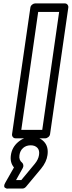

<svg xmlns="http://www.w3.org/2000/svg" viewBox="-20 -787 421 1127"><path d="M11.2 285.2 62 195.8Q37.6 167 43.9 124Q50.3 77.6 86.2 46.9Q122.1 16.1 168 16.1Q211.9 16.1 238.8 45.2Q265.6 74.2 258.8 123Q253.4 163.6 221.2 203.1L132.8 309.1Q123.5 319.8 110.8 319.8H28.8Q28.8 319.3 24.9 320.1Q21 320.8 16.4 318.8Q11.7 316.9 8.1 314.2Q4.4 311.5 4.6 303.7Q4.9 295.9 11.2 285.2ZM50.8 0 158.2 -742.2Q159.7 -752.9 168.7 -760Q177.7 -767.1 187 -767.1H359.9Q370.6 -767.1 376.5 -759.3Q382.3 -751.5 380.9 -742.2L273.9 0Q272.5 10.7 263.4 17.8Q254.4 24.9 245.1 24.9H71.8Q61 24.9 55.2 17.1Q49.3 9.3 50.8 0ZM74.2 270H105L184.1 174.8Q205.1 149.4 209 123Q213.4 95.7 199.5 80.8Q185.5 65.9 160.2 65.9Q133.8 65.9 115.7 81.5Q97.7 97.2 94.2 124Q89.8 152.3 109.9 168Q115.7 173.3 116.9 182.1Q118.2 190.9 113.8 199.2ZM105 -24.9H228L327.1 -716.8H204.1Z"/></svg>

Font: Trueno Bold Outline
Style: Italic
Weight: 700
Width: 6
Designer: Julieta Ulanovsky
Foundry: Julieta Ulanovsky
Version: Version 3.001b | FøM Fix